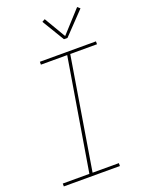

<svg xmlns="http://www.w3.org/2000/svg" viewBox="-175 -1044 850 1126"><g transform="rotate(-20 250.0 -481.0)"><path d="M21 0V-18H187L303 -717H139V-735H489V-717H322L207 -18H371V0ZM339 -811H317L233 -950L251 -960L330 -826L454 -962L470 -948Z"/></g></svg>

Font: Iosevka Slab Thin
Style: Italic
Weight: 100
Italic angle: -9°
Monospace: yes
Designer: Belleve Invis
Foundry: Belleve Invis
Version: Version 11.1.1; ttfautohint (v1.8.3)